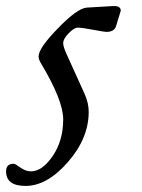

<svg xmlns="http://www.w3.org/2000/svg" viewBox="-59 -450 467 632"><path d="M312 -430Q328 -431 334 -425.5Q340 -420 338 -413L323 -364Q317 -345 291 -345Q285 -345 247.5 -352Q210 -359 197 -359Q185 -359 167 -340.5Q149 -322 149 -308Q149 -296 161 -270L219 -142Q233 -111 233 -82Q233 5 164.5 83.5Q96 162 25 162Q-39 162 -39 114Q-39 89 -14 89Q-9 89 8 101.5Q25 114 43 114Q80 114 114.5 63.5Q149 13 149 -57Q149 -120 75 -243Q68 -255 68 -264Q68 -291 129 -354Q195 -423 227 -425Z"/></svg>

Font: EB Garamond 08
Style: Italic
Weight: 400
Italic angle: -14°
Version: Version 0.016